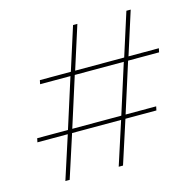

<svg xmlns="http://www.w3.org/2000/svg" viewBox="-103 -802 900 904"><g transform="rotate(-15 346.5 -350.0)"><path d="M538 -471 461 -229H610L606 -210H455L387 0H366L434 -210H195L127 0H106L174 -210H26L30 -229H180L257 -471H109L113 -490H264L331 -700H352L285 -490H524L591 -700H612L545 -490H693L689 -471ZM517 -471H278L201 -229H440Z"/></g></svg>

Font: Montserrat Alternates Thin
Style: Italic
Weight: 250
Italic angle: -11.3°
Designer: Julieta Ulanovsky
Foundry: Julieta Ulanovsky
Version: Version 7.200